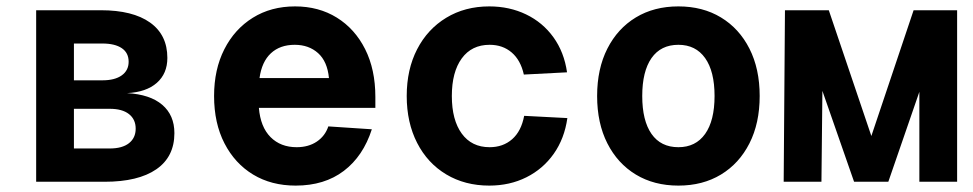

<svg xmlns="http://www.w3.org/2000/svg" viewBox="-20 -568 3040 600"><path d="M93 0V-536H295Q395 -536 449 -497.5Q503 -459 503 -387Q503 -338 470 -309Q437 -280 377 -277Q449 -273 487 -240.5Q525 -208 525 -152Q525 -78 468.5 -39Q412 0 307 0ZM211 -317H300Q339 -317 360.5 -332.5Q382 -348 382 -375Q382 -403 360.5 -417.5Q339 -432 300 -432H211ZM211 -104H323Q362 -104 383 -120.5Q404 -137 404 -166Q404 -195 383 -211.5Q362 -228 323 -228H211Z M904 12Q828 12 771 -22.5Q714 -57 681.5 -120Q649 -183 649 -268Q649 -351 681 -414Q713 -477 770 -512.5Q827 -548 902 -548Q976 -548 1032.5 -513Q1089 -478 1121 -414.5Q1153 -351 1153 -265V-231H789Q794 -171 825.5 -139.5Q857 -108 907 -108Q944 -108 970 -125.5Q996 -143 1006 -173L1142 -164Q1115 -80 1054.5 -34Q994 12 904 12ZM791 -324H1008Q1003 -376 974 -402Q945 -428 901 -428Q855 -428 826.5 -401.5Q798 -375 791 -324Z M1509 12Q1433 12 1374.5 -23Q1316 -58 1283.5 -121.5Q1251 -185 1251 -268Q1251 -351 1283.5 -414Q1316 -477 1374.5 -512.5Q1433 -548 1509 -548Q1572 -548 1624 -523Q1676 -498 1709.5 -451.5Q1743 -405 1752 -342L1617 -335Q1607 -380 1579 -404Q1551 -428 1510 -428Q1454 -428 1423 -385.5Q1392 -343 1392 -268Q1392 -193 1423 -150.5Q1454 -108 1510 -108Q1552 -108 1580.5 -133Q1609 -158 1618 -206L1753 -199Q1744 -135 1710.5 -87.5Q1677 -40 1625 -14Q1573 12 1509 12Z M2100 12Q2024 12 1967 -22.5Q1910 -57 1878 -120Q1846 -183 1846 -268Q1846 -353 1878 -416Q1910 -479 1967 -513.5Q2024 -548 2100 -548Q2176 -548 2233 -513.5Q2290 -479 2322 -416Q2354 -353 2354 -268Q2354 -183 2322 -120Q2290 -57 2233 -22.5Q2176 12 2100 12ZM2100 -108Q2154 -108 2183.5 -149.5Q2213 -191 2213 -268Q2213 -345 2183.5 -386.5Q2154 -428 2100 -428Q2045 -428 2016 -386.5Q1987 -345 1987 -268Q1987 -191 2016 -149.5Q2045 -108 2100 -108Z M2429 0 2433 -536H2570L2703 -143L2835 -536H2971V0H2853V-281L2756 0H2649L2550 -284L2547 0Z"/></svg>

Font: Geist Mono
Style: Bold
Weight: 700
Monospace: yes
Designer: Basement.studio, Andrés Briganti, Mateo Zaragoza
Foundry: Basement.studio, Vercel, Andrés Briganti, Guido Ferreyra, Mateo Zaragoza
Version: Version 1.500; ttfautohint (v1.8.4.7-5d5b)